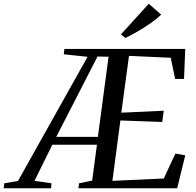

<svg xmlns="http://www.w3.org/2000/svg" viewBox="-106 -1004 1044 1024"><path d="M-86.5 0 -83 -26.5 -10 -39 361 -701 234 -714.5 237.5 -743H882L875.5 -583H828L804.5 -696L582 -706L541 -403L767.5 -413.5L759 -353.5L536 -361.5L493.5 -39.5L767.5 -52L829.5 -185L882 -175.5L839 0H312L316 -26.5L385.5 -41L411 -232H173L78 -39.5L168.5 -26.5L166.5 0ZM194 -274H416L473 -701.5L414 -702.5ZM563 -801.5 539 -820.5 687.5 -984 753.5 -926Q730 -903 697.5 -880.5Q665 -858 630 -837.5Q595 -817 563 -801.5Z"/></svg>

Font: Merriweather 96pt
Style: Italic
Weight: 400
Italic angle: -7.8°
Version: Version 2.101